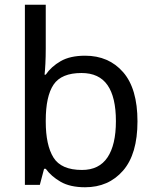

<svg xmlns="http://www.w3.org/2000/svg" viewBox="-20 -780 655 810"><path d="M173 -575Q173 -541 171.5 -511.5Q170 -482 168 -465H173Q196 -499 236 -522Q276 -545 339 -545Q439 -545 499.5 -475.5Q560 -406 560 -268Q560 -130 499 -60Q438 10 339 10Q276 10 236 -13Q196 -36 173 -68H166L148 0H85V-760H173ZM324 -472Q239 -472 206 -423Q173 -374 173 -271V-267Q173 -168 205.5 -115.5Q238 -63 326 -63Q398 -63 433.5 -116Q469 -169 469 -269Q469 -370 433.5 -421Q398 -472 324 -472Z"/></svg>

Font: Noto Sans Balinese
Style: Regular
Weight: 400
Designer: Aditya Bayu, David Williams
Foundry: David Williams
Version: Version 2.003